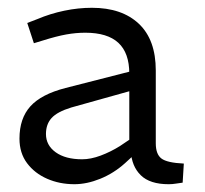

<svg xmlns="http://www.w3.org/2000/svg" viewBox="-20 -730 527 493"><path d="M413 -257Q365 -257 341.5 -280Q318 -303 316 -342L312 -356V-541Q312 -594 284 -620Q256 -646 199 -646Q175 -646 150 -641.5Q125 -637 90 -626L67 -619L50 -671L76 -681Q109 -695 145 -702.5Q181 -710 216 -710Q293 -710 336.5 -669Q380 -628 380 -549V-362Q380 -334 394.5 -323Q409 -312 452 -310L449 -261Q440 -260 431.5 -258.5Q423 -257 413 -257ZM171 -257Q133 -257 101 -271Q69 -285 49.5 -311Q30 -337 30 -374Q30 -426 58 -457Q86 -488 148 -504L332 -551L331 -501L163 -454Q127 -443 112.5 -427Q98 -411 98 -386Q98 -357 123 -339Q148 -321 191 -321Q213 -321 238.5 -330.5Q264 -340 288 -355L331 -384L339 -346L301 -311Q272 -285 237.5 -271Q203 -257 171 -257Z"/></svg>

Font: REM Medium Light
Style: Regular
Weight: 300
Version: Version 1.005;gftools[0.9.28]